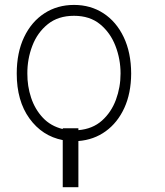

<svg xmlns="http://www.w3.org/2000/svg" viewBox="-20 -573 682 796"><path d="M305 11.7V203.1H240.1V7.8Q154.8 -8.9 102.1 -81.9Q49.4 -154.8 49.4 -268.1Q49.4 -355.1 79.9 -419Q110.4 -483 164.1 -517.8Q217.7 -552.6 286.9 -552.6Q355.8 -552.6 409.1 -517.8Q462.4 -483 492.9 -419Q523.4 -355.1 523.8 -268.1Q523.4 -186.4 495.4 -125.4Q467.3 -64.3 418.1 -28.8Q369 6.7 305 11.7ZM305 -41.2V-33.4Q364 -38.4 402.7 -73Q441.4 -107.6 460.6 -159.4Q479.8 -211.3 479.8 -268.1Q479.8 -328.1 458.6 -382.8Q437.5 -437.5 394.9 -472.5Q352.3 -507.5 286.9 -507.5Q221.2 -507.5 178.1 -472.7Q134.9 -437.9 114 -383Q93 -328.1 93.4 -268.1Q93 -215.9 109 -167.8Q125 -119.7 157.7 -84.9Q190.3 -50.1 240.1 -38V-41.2Z"/></svg>

Font: Inter UI Extra Light
Style: Regular
Weight: 200
Designer: Rasmus Andersson
Foundry: rsms
Version: 3.2;8d6f07862